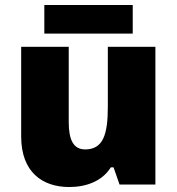

<svg xmlns="http://www.w3.org/2000/svg" viewBox="-20 -741 710 771"><path d="M513 -721H158V-606H513ZM604 -553H413V-311C413 -201 394 -141 322 -141C275 -141 256 -179 256 -251V-553H65V-193C65 -51 149 10 258 10C326 10 390 -13 425 -69H436L460 0H604Z"/></svg>

Font: Noto Sans Arabic UI Bk
Style: Regular
Weight: 900
Designer: Monotype Design Team, Nadine Chahine and Nizar Qandah
Foundry: Monotype Imaging Inc.
Version: Version 2.010